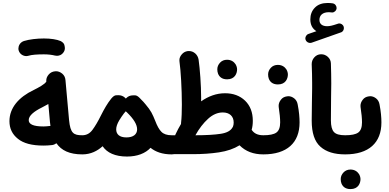

<svg xmlns="http://www.w3.org/2000/svg" viewBox="-20 -1002 2629 1299"><path d="M43.9 -182.1C43.9 -132.8 63 -93.3 101.1 -63C138.7 -32.2 196.3 -17.1 273.9 -17.1C289.1 -17.1 313 -18.1 332.5 -20.5C343.3 -22 353 -26.4 361.8 -32.7C395 15.6 450.2 42.5 536.6 42.5H537.1C555.2 42.5 570.3 36.1 583 23.9C595.2 11.2 601.6 -3.9 601.6 -22C601.6 -40 595.2 -55.2 583 -67.9C570.3 -80.6 555.2 -86.9 537.1 -86.9H536.6C478 -86.9 456.1 -100.1 447.3 -189.5L422.9 -460.4C421.4 -478.5 414.1 -492.7 400.9 -503.9C387.7 -514.6 374 -520 358.9 -520C356.9 -520 355 -520 352.5 -519.5C335 -518.1 320.8 -510.7 309.6 -498C298.3 -484.9 293 -471.2 293 -456.5C293 -454.1 293 -452.1 293.5 -450.2C287.6 -440.9 276.4 -431.6 259.8 -421.4C243.2 -411.1 226.1 -401.9 208 -393.1C106.4 -344.7 43.9 -272 43.9 -182.1ZM174.3 -189.5C174.3 -220.2 211.4 -249 263.7 -274.9C279.3 -282.7 293.9 -290.5 307.1 -298.3L317.9 -177.7C318.8 -168 319.8 -158.7 321.3 -149.9C318.8 -149.9 316.9 -149.9 314.5 -149.4C300.3 -147.5 283.2 -146.5 273.9 -146.5C205.1 -146.5 174.3 -161.6 174.3 -189.5ZM106.4 -660.2C114.7 -633.3 139.6 -622.6 157.2 -622.6C161.6 -622.6 166.5 -623 171.4 -624.5C194.3 -631.8 232.4 -634.3 276.9 -634.3C305.7 -634.3 330.6 -631.3 352.1 -626C356.4 -625 360.8 -624.5 365.2 -624.5C377.4 -624.5 395.5 -627.9 409.7 -647.9C416 -656.7 418.9 -666 418.9 -676.3C418.9 -680.7 418 -688 415.5 -697.8C413.1 -707.5 404.8 -716.3 390.6 -724.1C363.8 -735.4 324.2 -741.7 276.9 -741.7C230 -741.7 178.7 -735.8 142.1 -724.6C114.3 -715.3 104.5 -690.9 104.5 -673.8C104.5 -669.4 105 -664.6 106.4 -660.2Z M472.7 -22C472.7 -3.9 479 11.2 491.2 23.9C503.9 36.1 519 42.5 537.1 42.5C594.2 42.5 639.2 19 674.3 -12.7C704.1 31.7 759.3 57.1 838.9 57.1C908.7 57.1 963.9 35.6 998.5 -2C1031.7 24.9 1077.6 42.5 1141.6 42.5H1142.1C1160.2 42.5 1175.3 36.1 1188 23.9C1200.2 11.2 1206.5 -3.9 1206.5 -22C1206.5 -40 1200.2 -55.2 1188 -67.9C1175.3 -80.6 1160.2 -86.9 1142.1 -86.9H1141.6C1110.4 -86.9 1087.4 -94.7 1072.3 -109.9C1057.1 -125 1043.5 -149.4 1030.3 -184.1C1022 -205.1 1013.7 -224.1 1004.4 -241.2C995.1 -257.8 981.9 -275.9 965.3 -295.4C956.1 -307.1 945.3 -318.8 933.6 -330.1C931.6 -332.5 929.2 -335 926.8 -337.4C914.6 -350.1 904.3 -356.4 895 -356.9H879.9C862.3 -356.9 847.2 -351.1 835 -338.9L831.5 -335C829.1 -337.4 827.1 -339.8 824.7 -341.8C812.5 -352.5 797.9 -357.9 781.2 -357.9C779.8 -357.9 774.4 -357.9 765.1 -357.4C755.4 -356.9 745.1 -349.6 733.9 -336.4C733.4 -335.9 732.4 -335 731.9 -334C708 -304.7 684.6 -264.2 663.1 -221.2C643.1 -180.7 624 -148.4 606 -124C587.9 -99.1 564.9 -86.9 537.1 -86.9C519 -86.9 503.9 -80.6 491.2 -67.9C479 -55.2 472.7 -40 472.7 -22ZM833.5 -246.6C835.4 -245.1 837.4 -243.2 839.4 -241.2C884.8 -197.3 907.7 -159.2 907.7 -127C907.7 -93.3 881.8 -72.3 835.4 -72.3C788.1 -72.3 766.1 -93.8 766.1 -127C766.1 -144 772.9 -164.6 787.1 -188.5C796.4 -204.1 808.1 -220.7 819.3 -235.8L821.3 -237.8C824.7 -241.7 827.6 -245.6 830.6 -249C831.5 -248.5 832.5 -247.6 833.5 -246.6Z M1077.6 -22.5C1077.6 -5.4 1084 9.8 1096.2 22.5C1108.9 34.7 1124 41 1142.1 41H1285.2C1347.2 41 1406.2 37.1 1461.4 28.8C1516.6 20.5 1563 4.4 1600.6 -19C1641.1 22 1694.8 42.5 1761.2 42.5H1761.7C1779.8 42.5 1794.9 36.1 1807.6 23.9C1819.8 11.2 1826.2 -3.9 1826.2 -22C1826.2 -40 1819.8 -55.2 1807.6 -67.9C1794.9 -80.6 1779.8 -86.9 1761.7 -86.9H1761.2C1720.2 -86.9 1696.8 -102.1 1682.6 -124C1688 -142.6 1690.4 -162.6 1690.4 -184.6C1690.4 -241.7 1672.9 -287.1 1638.2 -320.8C1603 -354.5 1557.6 -371.1 1502.4 -371.1C1444.3 -371.1 1390.1 -351.1 1340.8 -316.4V-343.3C1340.8 -424.8 1332.5 -537.1 1323.7 -598.1C1318.4 -632.8 1290 -656.7 1259.3 -656.7C1255.9 -656.7 1252.4 -656.7 1249 -656.2C1233.4 -653.8 1220.2 -646.5 1210 -634.3C1199.2 -622.1 1193.8 -608.9 1193.8 -595.2C1193.8 -592.3 1193.8 -589.4 1194.3 -585.9C1203.1 -524.9 1210.4 -398.4 1210.4 -294.4C1210.4 -245.6 1209 -204.6 1205.1 -171.9C1204.6 -169.4 1204.6 -166.5 1204.6 -163.1C1191.4 -141.1 1179.2 -118.2 1168 -94.2C1166.5 -91.8 1165.5 -89.4 1165 -86.9H1142.1C1124 -86.9 1108.9 -80.6 1096.2 -68.4C1084 -55.7 1077.6 -40.5 1077.6 -22.5ZM1450.2 -533.2C1450.2 -522.5 1451.7 -512.7 1455.1 -503.9C1462.9 -483.9 1480 -465.3 1516.6 -465.3C1569.8 -465.3 1584 -506.3 1584 -532.7C1584 -543.9 1580.6 -555.7 1573.7 -567.4C1562.5 -584.5 1543.5 -597.7 1516.1 -597.7C1497.1 -597.7 1481 -591.3 1468.8 -578.1C1456.5 -564.9 1450.2 -549.8 1450.2 -533.2ZM1487.3 -241.2C1532.7 -241.2 1561 -215.8 1561 -173.3C1561 -163.1 1559.6 -154.3 1556.6 -146.5C1555.2 -144.5 1554.2 -142.6 1553.2 -140.1C1541 -117.7 1514.6 -103 1473.1 -96.7C1431.6 -90.3 1374.5 -86.9 1302.2 -86.9C1327.1 -132.3 1356 -169.4 1387.7 -198.2C1419.4 -227.1 1452.6 -241.2 1487.3 -241.2Z M1697.3 -22C1697.3 -3.9 1703.6 11.2 1715.8 23.9C1728.5 36.1 1743.7 42.5 1761.7 42.5C1921.4 42.5 2006.8 -35.6 2006.8 -173.8C2006.8 -206.5 2003.4 -247.6 1994.1 -294.9C1991.2 -312.5 1983.4 -326.2 1970.7 -336.4C1958 -346.2 1944.8 -351.1 1931.2 -351.1C1927.7 -351.1 1924.8 -350.6 1921.4 -350.1C1903.8 -347.7 1890.1 -340.3 1880.4 -327.1C1870.1 -314 1865.2 -300.3 1865.2 -286.1C1865.2 -283.2 1865.2 -280.3 1865.7 -277.3C1872.1 -237.8 1875.5 -199.2 1875.5 -174.3C1875.5 -140.1 1866.7 -117.2 1849.6 -105C1832.5 -92.8 1803.2 -86.9 1761.7 -86.9C1743.7 -86.9 1728.5 -80.6 1715.8 -67.9C1703.6 -55.2 1697.3 -40 1697.3 -22ZM1793.9 -498.5C1793.9 -487.8 1795.4 -478 1798.8 -469.2C1806.6 -449.2 1823.7 -430.7 1860.4 -430.7C1913.6 -430.7 1927.7 -471.7 1927.7 -498C1927.7 -509.3 1924.3 -521 1917.5 -532.7C1906.2 -549.8 1887.2 -563 1859.9 -563C1840.8 -563 1824.7 -556.6 1812.5 -543.5C1800.3 -530.3 1793.9 -515.1 1793.9 -498.5Z M2047.9 -732.4C2053.7 -716.3 2068.8 -711.4 2078.1 -711.4C2081.5 -711.4 2084.5 -711.9 2087.9 -712.9L2286.1 -782.7C2300.3 -786.6 2306.6 -800.8 2306.6 -812C2306.6 -814.5 2306.2 -816.9 2305.7 -819.3C2301.8 -836.4 2286.1 -843.3 2275.9 -843.3C2272.5 -843.3 2269 -842.8 2265.6 -841.3C2245.6 -834.5 2231 -830.1 2221.2 -828.1C2210.9 -825.7 2201.7 -824.7 2192.9 -824.7C2161.1 -824.7 2141.1 -839.4 2141.1 -867.2C2141.1 -897.9 2162.1 -919.4 2205.1 -919.4C2212.9 -919.4 2218.8 -918.9 2223.1 -918C2224.6 -917.5 2226.1 -917.5 2227.5 -917.5C2241.2 -917.5 2255.9 -929.7 2257.3 -945.8V-948.2C2257.3 -962.4 2247.1 -977.1 2230 -979.5C2219.7 -981 2208.5 -981.9 2196.8 -981.9C2160.2 -981.9 2131.3 -971.7 2110.8 -950.7C2089.8 -929.7 2079.6 -902.8 2079.6 -871.1C2079.6 -834.5 2093.3 -808.1 2120.6 -791L2067.4 -772.5C2051.3 -767.1 2045.9 -751.5 2045.9 -742.2C2045.9 -738.8 2046.4 -735.8 2047.9 -732.4ZM2088.9 -185.5C2088.9 -103 2108.4 -44.4 2147.5 -9.8C2186.5 25.4 2242.2 42.5 2314.9 42.5H2315.4C2333.5 42.5 2348.6 36.1 2361.3 23.9C2373.5 11.2 2379.9 -3.9 2379.9 -22C2379.9 -40 2373.5 -55.2 2361.3 -67.9C2348.6 -80.6 2333.5 -86.9 2315.4 -86.9H2314.9C2277.3 -86.9 2252 -94.2 2238.8 -109.4C2225.6 -124 2218.8 -149.9 2218.8 -187.5C2218.8 -317.9 2221.2 -394 2221.2 -437C2221.2 -479.5 2220.2 -524.4 2218.8 -572.3C2218.3 -590.3 2211.4 -605 2198.2 -617.2C2185.1 -628.9 2170.4 -634.8 2153.8 -634.8H2150.9C2133.3 -634.3 2118.7 -627.4 2106.9 -614.3C2094.7 -601.1 2088.9 -585.4 2088.9 -568.4V-566.9C2090.8 -522.5 2091.8 -480.5 2091.8 -441.4V-402.8C2091.3 -379.9 2090.8 -348.6 2090.3 -309.1C2089.4 -269 2088.9 -228 2088.9 -185.5Z M2251 -22C2251 -3.9 2257.3 11.2 2269.5 23.9C2282.2 36.1 2297.4 42.5 2315.4 42.5C2475.1 42.5 2560.5 -35.6 2560.5 -173.8C2560.5 -206.5 2557.1 -247.6 2547.9 -294.9C2544.9 -312.5 2537.1 -326.2 2524.4 -336.4C2511.7 -346.2 2498.5 -351.1 2484.9 -351.1C2481.4 -351.1 2478.5 -350.6 2475.1 -350.1C2457.5 -347.7 2443.8 -340.3 2434.1 -327.1C2423.8 -314 2418.9 -300.3 2418.9 -286.1C2418.9 -283.2 2418.9 -280.3 2419.4 -277.3C2425.8 -237.8 2429.2 -199.2 2429.2 -174.3C2429.2 -140.1 2420.4 -117.2 2403.3 -105C2386.2 -92.8 2356.9 -86.9 2315.4 -86.9C2297.4 -86.9 2282.2 -80.6 2269.5 -67.9C2257.3 -55.2 2251 -40 2251 -22ZM2285.2 209.5C2285.2 220.2 2286.6 230 2290 238.8C2297.9 258.8 2314.9 277.3 2351.6 277.3C2404.8 277.3 2418.9 236.3 2418.9 210C2418.9 198.7 2415.5 187 2408.7 175.3C2397.5 158.2 2378.4 145 2351.1 145C2332 145 2315.9 151.9 2303.7 165C2291.5 178.2 2285.2 192.9 2285.2 209.5Z"/></svg>

Font: Mikhak
Style: Bold
Weight: 700
Designer: Amin Abedi
Version: Version 3.2